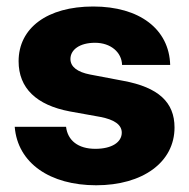

<svg xmlns="http://www.w3.org/2000/svg" viewBox="-20 -546 570 579"><path d="M270 12.7C410.2 12.7 506.3 -56.6 506.3 -161.6C506.3 -237.8 457.5 -282.7 352.1 -302.2L251.5 -321.3C213.9 -328.6 192.4 -344.2 192.4 -368.2C192.4 -396 220.2 -417 266.6 -417C314 -417 347.2 -388.2 348.1 -350.1H493.2C490.2 -458.5 400.4 -526.4 261.2 -526.4C122.1 -526.4 36.1 -461.4 36.1 -361.3C36.1 -280.3 89.8 -229 190.4 -210L282.7 -193.4C323.7 -185.5 347.2 -170.4 347.2 -146C347.2 -117.2 317.4 -97.2 267.6 -97.2C215.3 -97.2 184.1 -122.6 179.2 -163.6H24.4C33.2 -53.7 131.3 12.7 270 12.7Z"/></svg>

Font: Raveo Display
Style: Bold
Weight: 700
Designer: Jakub Foglar, Rasmus Andersson (Inter)
Foundry: Jakubfoglar.com
Version: Version 1.100;Glyphs 3.2.3 (3260)